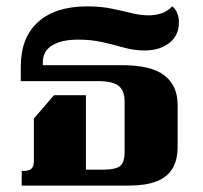

<svg xmlns="http://www.w3.org/2000/svg" viewBox="-20 -581 634 601"><path d="M48 0V-46H54Q71 -46 78.5 -53Q86 -60 86 -77V-210L149 -283H249V-50H305Q342 -50 356 -61.5Q370 -73 370 -105V-263Q370 -298 351 -312.5Q332 -327 288 -327H45V-373Q45 -463 99 -512Q153 -561 253 -561Q296 -561 329.5 -554Q363 -547 391.5 -540Q420 -533 446 -533Q467 -533 486 -539.5Q505 -546 519 -561Q529 -554 534.5 -540.5Q540 -527 540 -511Q540 -470 510 -446.5Q480 -423 432 -423Q400 -423 368 -432Q336 -441 301 -449Q266 -457 224 -457Q189 -457 164 -448.5Q139 -440 126.5 -424.5Q114 -409 114 -385V-377H362Q453 -377 494.5 -345Q536 -313 536 -253V-122Q536 -79 519 -52Q502 -25 468 -12.5Q434 0 382 0Z"/></svg>

Font: Noto Serif Thai ExtraBold
Style: Regular
Weight: 800
Version: Version 2.001